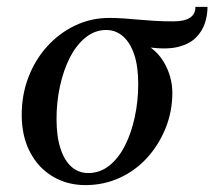

<svg xmlns="http://www.w3.org/2000/svg" viewBox="-20 -527 622 557"><path d="M582 -507Q582 -483 574.5 -460Q567 -437 549 -418.5Q531 -400 499 -391.5Q467 -383 417 -389Q439 -373 453 -350.5Q467 -328 473.5 -304.5Q480 -281 480 -258Q480 -204 460.5 -155.5Q441 -107 407 -69.5Q373 -32 327 -11Q281 10 228 10Q175 10 133 -15Q91 -40 67 -86Q43 -132 43 -194Q43 -252 62.5 -303Q82 -354 117 -392.5Q152 -431 198 -453Q244 -475 297 -475Q318 -475 339 -473.5Q360 -472 382 -470Q404 -468 429 -466.5Q454 -465 483 -465Q547 -465 547 -507ZM236 -25Q270 -25 297 -46.5Q324 -68 342.5 -104.5Q361 -141 371 -187.5Q381 -234 381 -283Q381 -334 369.5 -368.5Q358 -403 337 -421.5Q316 -440 288 -440Q255 -440 228 -418Q201 -396 182.5 -359.5Q164 -323 154 -277Q144 -231 144 -182Q144 -131 155.5 -96Q167 -61 187.5 -43Q208 -25 236 -25Z"/></svg>

Font: Brygada 1918 Medium
Style: Italic
Weight: 500
Italic angle: -8°
Designer: Mateusz Machalski | Borys Kosmynka | Przemek Hoffer
Foundry: NIEPODLEGLA 2018
Version: Version 3.006